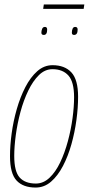

<svg xmlns="http://www.w3.org/2000/svg" viewBox="-20 -833 405 863"><path d="M140 10Q84 10 54.5 -21.5Q25 -53 25 -131Q25 -179 32.5 -234Q40 -289 55.5 -343Q71 -397 94 -441.5Q117 -486 147.5 -513Q178 -540 216 -540Q271 -540 301 -507.5Q331 -475 331 -398Q331 -349 323.5 -293.5Q316 -238 301 -184.5Q286 -131 263 -87Q240 -43 209.5 -16.5Q179 10 140 10ZM141 -8Q175 -8 202.5 -34Q230 -60 250.5 -103Q271 -146 285 -198Q299 -250 306 -301.5Q313 -353 313 -396Q313 -465 287.5 -493.5Q262 -522 216 -522Q182 -522 155 -495.5Q128 -469 107 -425.5Q86 -382 72 -330Q58 -278 51 -226Q44 -174 44 -132Q44 -62 68.5 -35Q93 -8 141 -8ZM313 -676Q303 -676 303 -686Q303 -697 306.5 -704.5Q310 -712 318 -712Q329 -712 329 -700Q329 -676 313 -676ZM177 -676Q166 -676 166 -686Q166 -695 169.5 -703.5Q173 -712 182 -712Q192 -712 192 -700Q192 -676 177 -676ZM174 -793 177 -813H359L356 -793Z"/></svg>

Font: Georama SemiCondensed Thin
Style: Italic
Weight: 100
Width: 4
Italic angle: -9°
Designer: Jean-Baptiste Levee
Foundry: Production Type
Version: Version 1.000